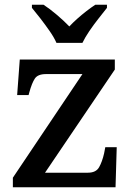

<svg xmlns="http://www.w3.org/2000/svg" viewBox="-20 -786 557 806"><path d="M34 0V-40L326 -475H173Q139 -475 126.5 -456.5Q114 -438 103 -398L100 -387H52L63 -536H462V-494L169 -61H349Q383 -61 396 -84Q409 -107 417 -142L422 -168H470L465 0ZM217 -606Q207 -629 188.5 -655.5Q170 -682 150 -708Q130 -734 114 -753V-766H163Q189 -749 219 -723.5Q249 -698 271 -675Q286 -691 304.5 -707.5Q323 -724 343 -739.5Q363 -755 380 -766H429V-753Q414 -734 393.5 -708Q373 -682 355 -655.5Q337 -629 326 -606Z"/></svg>

Font: Noto Serif Khojki Medium
Style: Regular
Weight: 500
Version: Version 2.003